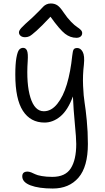

<svg xmlns="http://www.w3.org/2000/svg" viewBox="-20 -852 603 1103"><path d="M124 -638.2Q107.9 -638.2 98.4 -646.2Q88.9 -654.3 88.9 -666Q88.9 -676.3 102.3 -691.4Q115.7 -706.5 168 -752.9Q186 -769.5 204.1 -788.3Q222.2 -807.1 229.2 -814.5Q236.3 -821.8 247.1 -826.9Q257.8 -832 272 -832Q293.9 -832 309.8 -821.3Q325.7 -810.5 345.2 -780.8Q366.2 -749.5 387.9 -727.3Q409.7 -705.1 422.6 -697Q435.5 -689 443.8 -680.4Q452.1 -671.9 452.1 -662.1Q452.1 -649.4 443.1 -642.1Q434.1 -634.8 418.9 -634.8Q383.8 -634.8 353.5 -658.2Q323.2 -681.6 270 -755.9Q220.2 -702.6 189.9 -675.5Q159.7 -648.4 148.2 -643.3Q136.7 -638.2 124 -638.2ZM283.2 231Q203.1 231 155.5 212.9Q107.9 194.8 107.9 161.1Q107.9 133.8 138.2 133.8Q147.5 133.8 159.2 138.4Q170.9 143.1 182.4 148.9Q193.8 154.8 220 159.4Q246.1 164.1 280.8 164.1Q355.5 164.1 386.7 115Q418 65.9 418 -24.9Q418 -58.6 409.9 -141.8Q401.9 -225.1 398.9 -297.9Q369.6 -218.8 326.9 -183.3Q284.2 -147.9 235.8 -147.9Q155.3 -147.9 111.6 -215.3Q67.9 -282.7 67.9 -422.9Q67.9 -484.4 74.2 -519.8Q80.6 -555.2 89.8 -566.2Q99.1 -577.1 112.8 -577.1Q128.4 -577.1 135.3 -561Q142.1 -544.9 139.2 -501Q130.4 -370.1 154.8 -291.5Q179.2 -212.9 231.9 -212.9Q274.9 -212.9 309.1 -255.4Q343.3 -297.9 364.3 -368.4Q385.3 -439 395 -532.2Q397.9 -560.1 403.3 -568.1Q408.7 -576.2 423.8 -576.2Q442.9 -576.2 455.1 -554Q467.3 -531.7 461.9 -480Q454.6 -419.4 457.3 -358.9Q460 -298.3 466.1 -261.7Q472.2 -225.1 478.5 -159.9Q484.9 -94.7 484.9 -24.9Q484.9 106 430.9 168.5Q377 231 283.2 231Z"/></svg>

Font: Shantell Sans Irregular Bouncy
Style: Regular
Weight: 300
Designer: Stephen Nixon, Anya Danilova, Shantell Martin
Foundry: Arrow Type
Version: Version 1.006;[9816181b4]